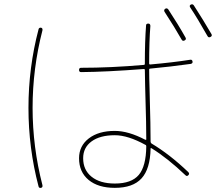

<svg xmlns="http://www.w3.org/2000/svg" viewBox="-20 -862 1040 912"><path d="M842.8 -673.8Q809.6 -732.4 761.7 -805.7Q756.8 -814.5 764.6 -820.3Q773.4 -825.2 779.3 -817.4Q826.2 -746.1 861.3 -683.6Q866.2 -674.8 856.9 -669.9Q847.7 -665 842.8 -673.8ZM965.8 -690.4Q916 -778.3 883.8 -826.2Q877.9 -835 885.7 -839.8Q894.5 -844.7 900.4 -836.9Q948.2 -762.7 984.4 -700.2Q989.3 -691.4 980 -686.5Q970.7 -681.6 965.8 -690.4ZM674.8 -167Q674.8 -172.9 670.9 -173.8Q587.9 -219.7 525.4 -219.7Q455.1 -219.7 415 -190.4Q375 -161.1 375 -110.4Q375 -54.7 415 -22.5Q455.1 9.8 525.4 9.8Q604.5 9.8 639.2 -31.2Q673.8 -72.3 674.8 -167ZM669.9 -198.2Q674.8 -196.3 674.8 -200.2Q674.8 -272.5 670.9 -396.5Q670.9 -403.3 669.4 -454.1Q668 -504.9 668 -530.3Q668 -534.2 663.1 -534.2Q486.3 -520.5 365.2 -519.5Q355.5 -519.5 355.5 -529.8Q355.5 -540 365.2 -540Q505.9 -540 663.1 -553.7Q668 -553.7 668 -559.6Q668 -667 673.8 -741.2Q673.8 -750 684.6 -750Q693.4 -750 694.3 -739.3Q688.5 -667 688.5 -560.5Q688.5 -555.7 693.4 -555.7Q802.7 -565.4 882.8 -578.1Q892.6 -580.1 894.5 -570.3Q896.5 -561.5 886.7 -558.6Q788.1 -544.9 693.4 -536.1Q688.5 -536.1 688.5 -531.2Q688.5 -512.7 689 -489.7Q689.5 -466.8 690.4 -439.5Q691.4 -412.1 691.4 -396.5Q695.3 -266.6 695.3 -189.5Q695.3 -184.6 699.2 -180.7Q786.1 -128.9 874 -44.9Q881.8 -37.1 875 -30.3Q868.2 -22.5 861.3 -29.3Q776.4 -110.4 699.2 -158.2Q695.3 -160.2 695.3 -156.2Q693.4 -59.6 652.3 -14.6Q611.3 30.3 525.4 30.3Q446.3 30.3 400.9 -7.3Q355.5 -44.9 355.5 -110.4Q355.5 -168.9 401.9 -204.6Q448.2 -240.2 525.4 -240.2Q589.8 -240.2 669.9 -198.2ZM174.8 30.3Q165 32.2 163.1 23.4Q115.2 -158.2 115.2 -349.6Q115.2 -541 163.1 -722.7Q165 -731.4 174.8 -730.5Q183.6 -728.5 181.6 -717.8Q134.8 -536.1 134.8 -350.1Q134.8 -164.1 181.6 17.6Q183.6 28.3 174.8 30.3Z"/></svg>

Font: Rounded-L Mgen+ 2m thin
Style: Regular
Weight: 100
Designer: [Source Han Sans]
Ryoko NISHIZUKA  (kana & ideographs); Paul D. Hunt (Latin, Greek & Cyrillic); Wenlong ZHANG  (bopomofo
Version: Version 1.059.20150602